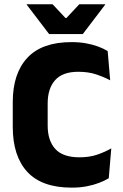

<svg xmlns="http://www.w3.org/2000/svg" viewBox="-20 -846 562 880"><path d="M308.5 14Q172 14 105.2 -58.2Q38.5 -130.5 38.5 -264.5V-378Q38.5 -509.5 105.5 -581.2Q172.5 -653 307.5 -653Q343.5 -653 374 -647.5Q404.5 -642 429.5 -632.8Q454.5 -623.5 473.5 -612L485 -478Q455.5 -493.5 420.2 -505.2Q385 -517 338.5 -517Q267 -517 232.8 -478.8Q198.5 -440.5 198.5 -371.5V-270.5Q198.5 -202 233.2 -163.5Q268 -125 344.5 -125Q389.5 -125 425 -137Q460.5 -149 490 -166L478.5 -29Q459.5 -17.5 434 -7.8Q408.5 2 377.2 8Q346 14 308.5 14ZM205 -690 102.5 -824.5V-826.5H221L280 -763.5H284.5L343.5 -826.5H462V-824.5L359.5 -690Z"/></svg>

Font: Anek Latin Medium
Style: Bold
Weight: 700
Version: Version 1.003